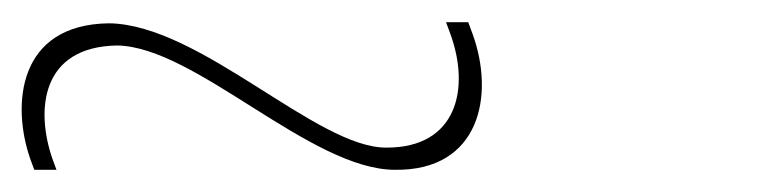

<svg xmlns="http://www.w3.org/2000/svg" viewBox="-110 -503 685 173"><path d="M-62.8 -360 -59.1 -350H-79.1L-82.8 -360C-99.5 -408 -94.4 -481 -11.8 -482C70.6 -481 175.9 -369 238.6 -370C301.6 -370 314 -423 295.6 -473L291.9 -483H311.9L315.6 -473C336.2 -417 322.3 -349 245.9 -350C169.9 -350 66 -461 -4.4 -462C-73 -461 -78 -404 -62.8 -360Z"/></svg>

Font: Nordica Plus
Style: NordicaClassicUltraLightOpObl
Weight: 300
Version: Version 1